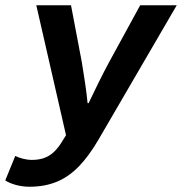

<svg xmlns="http://www.w3.org/2000/svg" viewBox="-68 -516 692 730"><path d="M44 194Q17 194 -8 187Q-33 180 -48 170L-10 77Q2 83 19.5 87.5Q37 92 52 92Q79 92 99 85Q119 78 135 63.5Q151 49 165 27L183 -2L70 -496H202L243 -280Q249 -245 255.5 -200.5Q262 -156 265 -124H269Q284 -156 306 -200.5Q328 -245 347 -280L465 -496H604L307 14Q271 76 232.5 116Q194 156 148 175Q102 194 44 194Z"/></svg>

Font: Source Code Pro ExtraLight
Style: Bold Italic
Weight: 700
Italic angle: -11°
Monospace: yes
Version: Version 1.016;hotconv 1.0.116;makeotfexe 2.5.65601